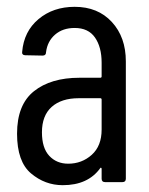

<svg xmlns="http://www.w3.org/2000/svg" viewBox="-20 -534 438 563"><path d="M30 -142Q30 -227 79.5 -266.5Q129 -306 213 -306H274Q278 -306 278 -310V-350Q278 -396 258.5 -424Q239 -452 199 -452Q164 -452 141.5 -432.5Q119 -413 115 -381Q115 -371 105 -371L54 -372Q49 -372 46.5 -375Q44 -378 45 -382Q50 -442 93 -478Q136 -514 199 -514Q267 -514 308 -469.5Q349 -425 349 -354V-10Q349 0 339 0H288Q278 0 278 -10V-39Q278 -41 276.5 -42Q275 -43 274 -41Q238 9 164 9Q112 9 71 -25.5Q30 -60 30 -142ZM180 -54Q220 -54 249 -80Q278 -106 278 -154V-242Q278 -246 274 -246H211Q160 -246 131.5 -220.5Q103 -195 103 -146Q103 -100 124.5 -77Q146 -54 180 -54Z"/></svg>

Font: Barlow Condensed
Style: Regular
Weight: 400
Width: 3
Designer: Jeremy Tribby
Foundry: Tribby Type
Version: Version 1.500